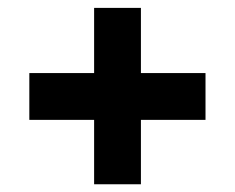

<svg xmlns="http://www.w3.org/2000/svg" viewBox="-20 -566 598 489"><path d="M503.4 -379.9V-260.7H338.9V-96.7H219.7V-260.7H54.7V-379.9H219.7V-545.9H338.9V-379.9Z"/></svg>

Font: Estedad-FD ExtraBold
Style: Regular
Weight: 800
Designer: Amin Abedi
Version: Version 7.3